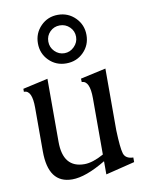

<svg xmlns="http://www.w3.org/2000/svg" viewBox="-88 -846 713 924"><g transform="rotate(-10 268.0 -383.5)"><path d="M356 14.6V-49.8Q256.8 9.8 190.9 9.8Q74.2 9.8 74.2 -147.9V-361.8Q74.2 -445.8 35.6 -445.8H34.2V-460.4L156.7 -487.8V-179.7Q156.7 -52.2 261.2 -52.2Q301.3 -52.2 356 -82.5V-357.9Q356 -443.4 316.4 -443.8L315.9 -460.4L439.9 -487.8V-186Q442.9 -99.6 451.4 -71.8Q460 -43.9 498 -43V-20.5ZM259.3 -544.9Q209.5 -544.9 175.3 -579.1Q141.1 -613.3 141.1 -663.1Q141.1 -712.9 175.3 -747.6Q209.5 -782.2 259.3 -782.2Q309.1 -782.2 343.8 -747.6Q378.4 -712.9 378.4 -663.1Q378.4 -613.3 344.2 -579.1Q310.1 -544.9 259.3 -544.9ZM259.3 -594.7Q286.6 -594.7 307.1 -615.2Q327.6 -635.7 327.6 -663.1Q327.6 -691.4 307.6 -710.9Q287.6 -730.5 259.3 -730.5Q231 -730.5 211.4 -710.9Q191.9 -691.4 191.9 -663.1Q191.9 -634.8 211.9 -614.7Q231.9 -594.7 259.3 -594.7Z"/></g></svg>

Font: Kelvinch
Style: Regular
Weight: 400
Designer: Paul James MIller
Foundry: High-Logic / Made with FontCreator
Version: Version 3.30 September 23, 2016